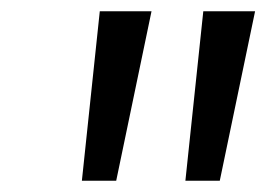

<svg xmlns="http://www.w3.org/2000/svg" viewBox="-20 -770 490 340"><path d="M156.7 -750 125 -450H185.8L248.3 -750ZM340 -750 308.3 -450H369.2L431.7 -750Z"/></svg>

Font: Boon Medium
Style: Italic
Weight: 500
Italic angle: -9°
Designer: Sungsit Sawaiwan
Foundry: FontUni
Version: Version 3.0